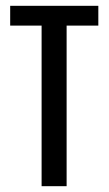

<svg xmlns="http://www.w3.org/2000/svg" viewBox="-20 -640 373 660"><path d="M123 -552H15V-620H318V-552H209V0H123Z"/></svg>

Font: Smooch Sans SemiBold
Style: Bold
Weight: 600
Designer: Robert E. Leuschke
Foundry: Robert E. Leuschke
Version: Version 1.010; ttfautohint (v1.8.3)